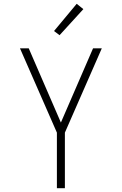

<svg xmlns="http://www.w3.org/2000/svg" viewBox="-20 -989 640 1009"><path d="M279 0V-292L85 -735H131L300 -345L469 -735H515L321 -292V0ZM293 -804 264 -826 383 -969 418 -941Z"/></svg>

Font: Iosevka Aile Extralight
Style: Regular
Weight: 200
Designer: Belleve Invis
Foundry: Belleve Invis
Version: Version 31.1.0; ttfautohint (v1.8.4)